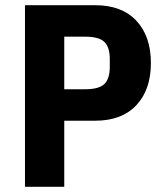

<svg xmlns="http://www.w3.org/2000/svg" viewBox="-20 -718 640 738"><path d="M76 0V-698H346Q448 -698 504 -638.5Q560 -579 560 -476Q560 -373 504 -313.5Q448 -254 346 -254H227V0ZM227 -375H308Q360 -375 381 -395Q402 -415 402 -461V-491Q402 -537 381 -557Q360 -577 308 -577H227Z"/></svg>

Font: iA Writer Mono V
Style: Regular
Weight: 400
Designer: Mike Abbink, Paul van der Laan, Pieter van Rosmalen
Foundry: Bold Monday
Version: Version 2.000